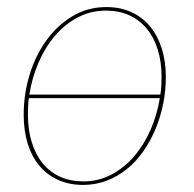

<svg xmlns="http://www.w3.org/2000/svg" viewBox="-20 -517 548 543"><path d="M215 6Q176 6 144.8 -8Q113.5 -22 91.8 -47.8Q70 -73.5 58.5 -110.2Q47 -147 47 -193Q47 -250.5 63.5 -305Q80 -359.5 110.8 -402.2Q141.5 -445 184.5 -471Q227.5 -497 281 -497Q320 -497 351 -483Q382 -469 403.8 -443Q425.5 -417 437.2 -380.5Q449 -344 449 -299Q449 -261 441.5 -223.5Q434 -186 419.8 -152Q405.5 -118 385.2 -89Q365 -60 339 -39Q313 -18 281.8 -6Q250.5 6 215 6ZM280 -487Q236.5 -487 200 -467.8Q163.5 -448.5 135.5 -415.8Q107.5 -383 89 -340Q70.5 -297 63 -249.5H433.5Q435.5 -261.5 436.2 -274Q437 -286.5 437 -299Q437 -342.5 426 -377.2Q415 -412 394.5 -436.5Q374 -461 345 -474Q316 -487 280 -487ZM216 -4Q258.5 -4 295 -23.2Q331.5 -42.5 359.2 -74.8Q387 -107 405.8 -149.8Q424.5 -192.5 432 -239.5H61.5Q60 -228 59.5 -216.2Q59 -204.5 59 -193Q59 -149 70 -114Q81 -79 101.2 -54.5Q121.5 -30 150.5 -17Q179.5 -4 216 -4Z"/></svg>

Font: Lato Hairline
Style: Italic
Weight: 100
Italic angle: -7°
Designer: Lukasz Dziedzic
Foundry: tyPoland Lukasz Dziedzic
Version: Version 2.007; 2014-02-27